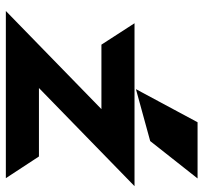

<svg xmlns="http://www.w3.org/2000/svg" viewBox="-40 -672 712 673"><g transform="rotate(90 316.5 -336.0)"><path d="M475 -506 606 -672H409L293 -456ZM529 -116H289L633 -451H62L137 -335H363L19 0H605Z"/></g></svg>

Font: Charger
Style: Hemi
Weight: 900
Designer: Jasper
Foundry: Cannot Into Space Fonts
Version: Version 0.99